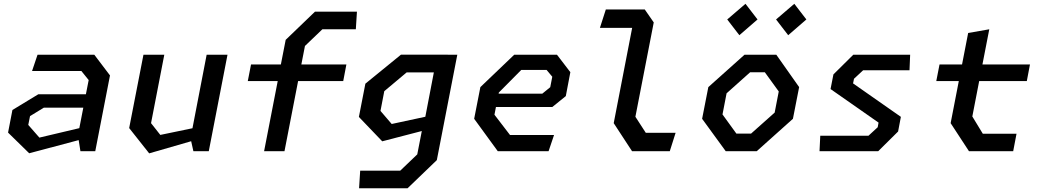

<svg xmlns="http://www.w3.org/2000/svg" viewBox="-20 -816 5620 1036"><path d="M414 0H494L573.5 -409L489 -520.5H182.5L153 -433H419L458.5 -384L443.5 -307.5H187L47 -222.5L23.5 -100.5L137.5 11L404.5 -60ZM132.5 -142 142 -189.5 216.5 -235H429.5L408 -124.5L192.5 -73.5Z M866.5 -520.5H754L677 -125L785 11.5L1011.5 -54L1023.5 0H1106.5L1207.5 -520.5H1095L1018.5 -124L845 -88L795 -151.5Z M1405 0H1515L1588.5 -378.5H1832L1849 -468H1606L1625.5 -568L1719.5 -658H1900L1906 -753H1679.5L1521.5 -601L1495.5 -468H1334.5L1317 -378.5H1478.5Z M1917.5 200H2179L2337 48L2447.5 -520.5H2396V-521H2143.5L1951.5 -364.5L1916.5 -185L2042.5 -53.5L2256 -109L2231.5 17L2139.5 105H1923.5ZM2033 -217.5 2053.5 -324 2174.5 -425.5H2321L2275 -186L2093.5 -147Z M2666 0H2940L2969.5 -87.5H2732L2648 -197L2656 -238.5H2960L3033 -297.5L3057.5 -426.5L2985.5 -520.5H2754.5L2572 -346L2538.5 -175ZM2670.5 -310.5 2671.5 -316.5 2792.5 -438.5H2929.5L2960 -402L2949 -345.5L2906 -310.5Z M3390.5 0H3594L3625.5 -99.5H3464.5L3408.5 -186L3507.5 -695L3459 -765H3249L3217 -665.5H3391L3291.5 -151.5Z M3896 0H4063L4258.5 -175L4292 -346L4169 -520.5H3997L3802 -346L3768.5 -175ZM3878.5 -198.5 3900.5 -312.5 4027.5 -426H4107L4182 -322.5L4160 -208.5L4032.5 -95H3953.5ZM3904 -711 3969.5 -626 4067.5 -711 4002.5 -795.5ZM4167.5 -711 4233 -626 4331 -711 4266 -795.5Z M4402 0H4718.5L4826 -106.5L4841 -185.5L4583 -366L4588 -391L4637.5 -437H4887.5L4891 -520.5H4584L4477 -414.5L4461.5 -335.5L4720.5 -154.5L4716 -129.5L4666 -83.5H4406Z M5208.5 0H5447L5465 -94.5H5283L5226.5 -187.5L5263.5 -378.5H5520.5L5537.5 -468H5281L5318 -658L5204 -638L5171 -468H5049.5L5032 -378.5H5153.5L5109.5 -151.5Z"/></svg>

Font: Monaspace Krypton Medium
Style: Italic
Weight: 500
Italic angle: -11°
Designer: Riley Cran & the Lettermatic Team
Foundry: Lettermatic
Version: Version 1.101 (Monaspace Krypton)